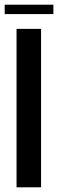

<svg xmlns="http://www.w3.org/2000/svg" viewBox="-30 -798 248 818"><path d="M40.5 -675H145V0H40.5ZM-10 -778H197.5V-738H-10Z"/></svg>

Font: Anybody Narrow Medium
Style: Regular
Weight: 500
Width: 3
Designer: Tyler Finck
Foundry: Etcetera Type Company
Version: Version 1.000; ttfautohint (v1.8)